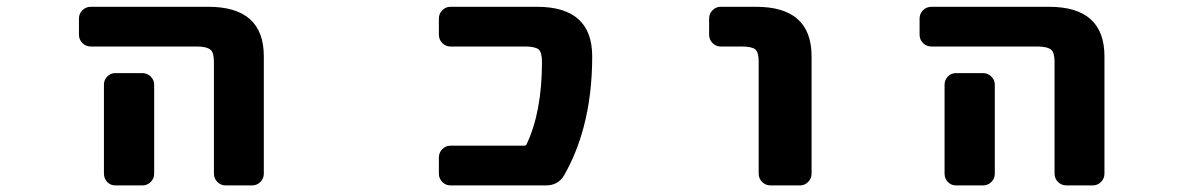

<svg xmlns="http://www.w3.org/2000/svg" viewBox="-20 -569 3540 571"><path d="M651.4 -17.6Q636.7 -17.6 626.5 -27.8Q616.2 -38.1 616.2 -52.7V-384.8Q616.2 -412.1 606.4 -420.9Q594.7 -430.7 564.5 -430.7H250Q235.4 -430.7 225.1 -440.9Q214.8 -451.2 214.8 -465.8V-513.7Q214.8 -528.3 225.1 -538.6Q235.4 -548.8 250 -548.8H599.6Q764.6 -548.8 764.6 -401.4V-52.7Q764.6 -38.1 754.4 -27.8Q744.1 -17.6 729.5 -17.6ZM323.2 -17.6Q308.6 -17.6 298.8 -27.8Q289.1 -38.1 289.1 -52.7V-317.4Q289.1 -331.1 298.8 -341.3Q308.6 -351.6 323.2 -351.6H403.3Q418 -351.6 428.2 -341.3Q438.5 -331.1 438.5 -317.4V-52.7Q438.5 -38.1 428.2 -27.8Q418 -17.6 403.3 -17.6Z M1319.3 -17.6Q1305.7 -17.6 1295.4 -27.8Q1285.2 -38.1 1285.2 -52.7V-100.6Q1285.2 -115.2 1295.4 -125.5Q1305.7 -135.7 1319.3 -135.7H1539.1Q1543.9 -135.7 1545.9 -139.6Q1591.8 -236.3 1591.8 -384.8Q1591.8 -413.1 1582 -421.9Q1571.3 -430.7 1541 -430.7H1319.3Q1305.7 -430.7 1295.4 -440.9Q1285.2 -451.2 1285.2 -465.8V-513.7Q1285.2 -528.3 1295.4 -538.6Q1305.7 -548.8 1319.3 -548.8H1577.1Q1741.2 -548.8 1741.2 -401.4Q1741.2 -287.1 1715.8 -191.4Q1695.3 -113.3 1657.2 -46.9Q1639.6 -17.6 1603.5 -17.6Z M2271.5 -17.6Q2256.8 -17.6 2246.6 -27.8Q2236.3 -38.1 2236.3 -52.7V-384.8Q2236.3 -413.1 2226.6 -421.9Q2215.8 -430.7 2185.5 -430.7H2123Q2109.4 -430.7 2099.1 -440.9Q2088.9 -451.2 2088.9 -465.8V-513.7Q2088.9 -528.3 2099.1 -538.6Q2109.4 -548.8 2123 -548.8H2228.5Q2393.6 -548.8 2393.6 -401.4V-52.7Q2393.6 -38.1 2383.3 -27.8Q2373 -17.6 2359.4 -17.6Z M3151.4 -17.6Q3136.7 -17.6 3126.5 -27.8Q3116.2 -38.1 3116.2 -52.7V-384.8Q3116.2 -412.1 3106.4 -420.9Q3094.7 -430.7 3064.5 -430.7H2750Q2735.4 -430.7 2725.1 -440.9Q2714.8 -451.2 2714.8 -465.8V-513.7Q2714.8 -528.3 2725.1 -538.6Q2735.4 -548.8 2750 -548.8H3099.6Q3264.6 -548.8 3264.6 -401.4V-52.7Q3264.6 -38.1 3254.4 -27.8Q3244.1 -17.6 3229.5 -17.6ZM2823.2 -17.6Q2808.6 -17.6 2798.8 -27.8Q2789.1 -38.1 2789.1 -52.7V-317.4Q2789.1 -331.1 2798.8 -341.3Q2808.6 -351.6 2823.2 -351.6H2903.3Q2918 -351.6 2928.2 -341.3Q2938.5 -331.1 2938.5 -317.4V-52.7Q2938.5 -38.1 2928.2 -27.8Q2918 -17.6 2903.3 -17.6Z"/></svg>

Font: Rounded-L Mgen+ 1mn bold
Style: Bold
Weight: 700
Designer: [Source Han Sans]
Ryoko NISHIZUKA  (kana & ideographs); Paul D. Hunt (Latin, Greek & Cyrillic); Wenlong ZHANG  (bopomofo
Version: Version 1.059.20150602